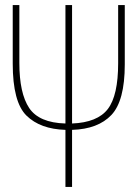

<svg xmlns="http://www.w3.org/2000/svg" viewBox="-20 -734 540 754"><path d="M263 0V-224Q365 -227 417.5 -282.5Q470 -338 470 -481V-714H444V-486Q444 -359 403.5 -306Q363 -253 263 -249V-714H237V-249Q133 -252 94.5 -310Q56 -368 56 -487V-714H30V-484Q30 -333 84 -280Q138 -227 237 -224V0Z"/></svg>

Font: Noto Sans Mono UI Condensed Thin
Style: Regular
Weight: 250
Width: 3
Designer: Monotype Design team
Foundry: Monotype Imaging Inc.
Version: 1.000